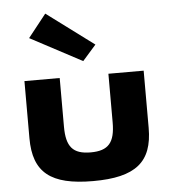

<svg xmlns="http://www.w3.org/2000/svg" viewBox="-58 -892 857 960"><g transform="rotate(-5 371.0 -412.5)"><path d="M204.8 -840 113.8 -725 373.4 -587 441.2 -664ZM71.8 -513H248.8V-269C248.8 -168 281.5 -129 371 -129C460.5 -129 493.2 -168 493.2 -269V-513H670.2V-226C670.2 -54 584.2 15 371 15C157.8 15 71.8 -54 71.8 -226Z"/></g></svg>

Font: Hussar
Style: BdSuprExt
Weight: 700
Foundry: Cannot Into Space Fonts
Version: Version 2.00